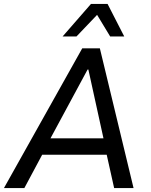

<svg xmlns="http://www.w3.org/2000/svg" viewBox="-30 -949 764 969"><path d="M-10 0 385 -705H474L644 0H546L501 -202L540 -168H151L201 -202L93 0ZM412 -598 213 -229 196 -251H522L497 -229L416 -598ZM286 -765 429 -929H513L597 -765H526L460 -874L356 -765Z"/></svg>

Font: Nunito Sans 7pt SemiCondensed Medium
Style: Italic
Weight: 500
Width: 4
Italic angle: -9°
Designer: Vernon Adams
Foundry: Vernon Adams
Version: Version 3.101;gftools[0.9.27]